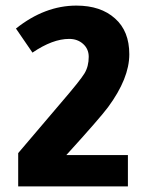

<svg xmlns="http://www.w3.org/2000/svg" viewBox="-20 -666 526 686"><path d="M45 0V-119L199 -300Q267 -379 282 -404Q297 -429 297 -463Q297 -491 277 -509Q257 -527 227 -527Q168 -527 96 -478L37 -564Q140 -646 253 -646Q340 -646 391 -600Q442 -555 442 -472Q442 -386 366 -283Q337 -244 217 -112H437V0Z"/></svg>

Font: Tajawal ExtraBold
Style: Regular
Weight: 800
Designer: Boutros Fonts
Foundry: Created by Boutros International 2017
Version: Version 1.700